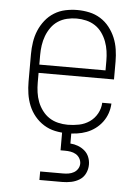

<svg xmlns="http://www.w3.org/2000/svg" viewBox="-53 -570 607 832"><g transform="rotate(5 250.0 -154.0)"><path d="M251 8Q225 8 199 2.5Q173 -3 150.5 -17Q128 -31 111 -51.5Q94 -72 84 -96.5Q74 -121 70 -147.5Q66 -174 66 -200V-320Q66 -346 70 -372.5Q74 -399 84 -423Q94 -447 110.5 -468Q127 -489 149.5 -503Q172 -517 198 -522.5Q224 -528 250 -528Q276 -528 302 -522.5Q328 -517 350.5 -503Q373 -489 389.5 -468Q406 -447 416 -423Q426 -399 430 -372.5Q434 -346 434 -320V-242H106V-200Q106 -179 109 -157.5Q112 -136 119.5 -116.5Q127 -97 140 -79.5Q153 -62 170.5 -50.5Q188 -39 209 -34Q230 -29 251 -29Q276 -29 300.5 -34Q325 -39 345.5 -53Q366 -67 378.5 -89.5Q391 -112 392 -137H432Q431 -115 424 -94.5Q417 -74 404 -56.5Q391 -39 373.5 -26Q356 -13 336 -5.5Q316 2 294.5 5Q273 8 251 8ZM106 -278H394V-320Q394 -341 391 -362Q388 -383 380.5 -403Q373 -423 360.5 -440.5Q348 -458 330.5 -469.5Q313 -481 292 -486Q271 -491 250 -491Q229 -491 208 -486Q187 -481 169.5 -469.5Q152 -458 139.5 -440.5Q127 -423 119.5 -403Q112 -383 109 -362Q106 -341 106 -320ZM150 220V183H250Q262 183 274 181Q286 179 296.5 173Q307 167 313.5 156.5Q320 146 320 134Q320 122 313.5 111Q307 100 296.5 94Q286 88 274 86Q262 84 250 84H230V0H270V51Q287 52 303 58Q319 64 332 75Q345 86 351.5 102Q358 118 358 135Q358 155 349.5 173Q341 191 324.5 201.5Q308 212 288.5 216Q269 220 250 220Z"/></g></svg>

Font: Iosevka Curly Slab Extralight
Style: Regular
Weight: 200
Monospace: yes
Designer: Belleve Invis
Foundry: Belleve Invis
Version: Version 22.1.2; ttfautohint (v1.8.4)